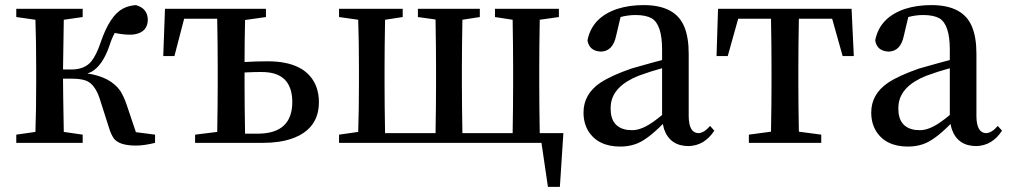

<svg xmlns="http://www.w3.org/2000/svg" viewBox="-20 -561 3962 754"><path d="M513.7 -42 588.9 -32.2V0Q545.9 10.7 513.7 10.7Q448.2 10.7 426.8 -17.6Q416 -33.2 408.2 -58.6L371.1 -174.8Q352.5 -230.5 318.4 -244.1Q296.9 -252 263.7 -252H227.5Q227.5 -208 230.5 -43L304.7 -32.2V0H43.9V-32.2L119.1 -43Q122.1 -127 122.1 -232.4V-293.9Q122.1 -400.4 119.1 -483.4L43.9 -494.1V-526.4H304.7V-494.1L230.5 -483.4Q227.5 -319.3 227.5 -288.1H260.7Q312.5 -288.1 338.9 -320.3Q358.4 -344.7 375 -393.6Q411.1 -500 462.9 -527.3Q485.4 -539.1 513.7 -541Q559.6 -528.3 560.5 -483.4Q559.6 -436.5 511.7 -426.8Q502 -424.8 491.2 -424.8Q463.9 -424.8 430.7 -431.6Q418.9 -411.1 409.2 -379.9Q381.8 -301.8 337.9 -278.3Q330.1 -275.4 323.2 -272.5Q415 -258.8 453.1 -203.1Q466.8 -180.7 477.5 -149.4Z M942.4 -36.1H996.1Q1127 -38.1 1127.9 -159.2Q1127.9 -263.7 1036.1 -276.4Q1021.5 -278.3 1004.9 -278.3Q978.5 -278.3 940.4 -276.4V-232.4Q940.4 -149.4 942.4 -36.1ZM1024.4 -494.1 942.4 -482.4Q940.4 -386.7 940.4 -317.4Q986.3 -320.3 1030.3 -320.3Q1182.6 -320.3 1221.7 -221.7Q1232.4 -193.4 1232.4 -160.2Q1232.4 -53.7 1126 -16.6Q1078.1 0 1012.7 0H746.1V-32.2L833 -43Q835 -154.3 835 -232.4V-293.9Q835 -376 833 -487.3H703.1L665 -340.8H621.1L627.9 -526.4H1024.4Z M2099.6 -38.1H2192.4L2178.7 172.9H2131.8L2106.4 0H1311.5V-32.2L1386.7 -43Q1389.6 -127 1389.6 -232.4V-293.9Q1389.6 -400.4 1386.7 -483.4L1311.5 -494.1V-526.4H1561.5V-494.1L1492.2 -483.4Q1490.2 -372.1 1490.2 -293.9V-232.4Q1490.2 -149.4 1492.2 -38.1H1690.4Q1692.4 -149.4 1692.4 -232.4V-293.9Q1692.4 -373 1690.4 -484.4L1621.1 -494.1V-526.4H1864.3V-494.1L1795.9 -483.4Q1793.9 -372.1 1793.9 -293.9V-232.4Q1793.9 -149.4 1795.9 -38.1H1993.2Q1995.1 -149.4 1995.1 -232.4V-293.9Q1995.1 -372.1 1993.2 -483.4L1923.8 -494.1V-526.4H2174.8V-494.1L2099.6 -483.4Q2097.7 -372.1 2097.7 -293.9V-232.4Q2097.7 -149.4 2099.6 -38.1Z M2580.1 -109.4V-293Q2536.1 -281.2 2488.3 -263.7Q2387.7 -223.6 2378.9 -151.4Q2377.9 -142.6 2377.9 -134.8Q2377.9 -60.5 2444.3 -50.8Q2454.1 -49.8 2462.9 -49.8Q2501 -49.8 2549.8 -85.9Q2563.5 -95.7 2580.1 -109.4ZM2768.6 -66.4 2785.2 -47.9Q2747.1 10.7 2684.6 12.7Q2611.3 12.7 2587.9 -53.7Q2585 -63.5 2583 -74.2Q2519.5 -9.8 2475.6 4.9Q2448.2 14.6 2416 14.6Q2328.1 14.6 2290 -46.9Q2271.5 -78.1 2271.5 -119.1Q2271.5 -191.4 2337.9 -236.3Q2380.9 -264.6 2460 -292Q2559.6 -320.3 2580.1 -325.2V-366.2Q2580.1 -464.8 2539.1 -489.3Q2515.6 -502 2475.6 -502Q2446.3 -502 2417 -494.1L2399.4 -419.9Q2386.7 -359.4 2339.8 -358.4Q2293.9 -360.4 2287.1 -402.3Q2304.7 -493.2 2405.3 -526.4Q2451.2 -541 2507.8 -541Q2633.8 -541 2668 -454.1Q2684.6 -413.1 2684.6 -349.6V-103.5Q2685.5 -39.1 2722.7 -38.1Q2745.1 -39.1 2768.6 -66.4Z M3248 -487.3H3117.2Q3115.2 -376 3115.2 -293.9V-232.4Q3115.2 -155.3 3117.2 -43.9L3205.1 -32.2V0H2920.9V-32.2L3007.8 -43.9Q3009.8 -155.3 3009.8 -232.4V-293.9Q3009.8 -376 3007.8 -487.3H2878.9L2837.9 -340.8H2793.9L2799.8 -526.4H3324.2L3333 -340.8H3289.1Z M3710 -109.4V-293Q3666 -281.2 3618.2 -263.7Q3517.6 -223.6 3508.8 -151.4Q3507.8 -142.6 3507.8 -134.8Q3507.8 -60.5 3574.2 -50.8Q3584 -49.8 3592.8 -49.8Q3630.9 -49.8 3679.7 -85.9Q3693.4 -95.7 3710 -109.4ZM3898.4 -66.4 3915 -47.9Q3877 10.7 3814.5 12.7Q3741.2 12.7 3717.8 -53.7Q3714.8 -63.5 3712.9 -74.2Q3649.4 -9.8 3605.5 4.9Q3578.1 14.6 3545.9 14.6Q3458 14.6 3419.9 -46.9Q3401.4 -78.1 3401.4 -119.1Q3401.4 -191.4 3467.8 -236.3Q3510.7 -264.6 3589.8 -292Q3689.5 -320.3 3710 -325.2V-366.2Q3710 -464.8 3668.9 -489.3Q3645.5 -502 3605.5 -502Q3576.2 -502 3546.9 -494.1L3529.3 -419.9Q3516.6 -359.4 3469.7 -358.4Q3423.8 -360.4 3417 -402.3Q3434.6 -493.2 3535.2 -526.4Q3581.1 -541 3637.7 -541Q3763.7 -541 3797.9 -454.1Q3814.5 -413.1 3814.5 -349.6V-103.5Q3815.4 -39.1 3852.5 -38.1Q3875 -39.1 3898.4 -66.4Z"/></svg>

Font: GenYoMin JP SemiBold
Style: Regular
Weight: 600
Version: Version 1.001;PS 1;hotconv 16.6.51;makeotf.lib2.5.65220 DEVE